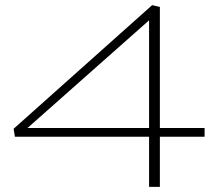

<svg xmlns="http://www.w3.org/2000/svg" viewBox="-20 -727 845 747"><path d="M38 -195 33 -226 572 -707 602 -700V-229H776V-195H602V0H560V-195ZM87 -229H560V-648Z"/></svg>

Font: Georama Extended ExtraLight
Style: Regular
Weight: 200
Width: 7
Designer: Jean-Baptiste Levee
Foundry: Production Type
Version: Version 1.000